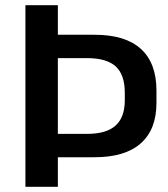

<svg xmlns="http://www.w3.org/2000/svg" viewBox="-20 -720 647 740"><path d="M78 -700H203V-586H345Q463 -586 523 -531.5Q583 -477 583 -371V-323Q583 -221 522.5 -167.5Q462 -114 345 -114H197V-204H315Q390 -204 425.5 -236Q461 -268 461 -334V-362Q461 -432 426 -464Q391 -496 315 -496H175L203 -526V0H78Z"/></svg>

Font: Pathway Extreme 28pt SemiBold
Style: Regular
Weight: 600
Designer: Eduardo Rodriguez Tunni
Foundry: Eduardo Rodriguez Tunni
Version: Version 1.001;gftools[0.9.26]